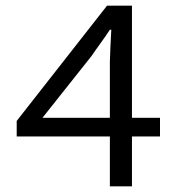

<svg xmlns="http://www.w3.org/2000/svg" viewBox="-20 -658 640 678"><path d="M368 0H446V-176H545V-242H446V-638H358L39 -231V-176H368ZM130 -242 303 -460C324 -491 348 -522 368 -553H373C371 -518 369 -475 368 -440V-242Z"/></svg>

Font: Hasklig
Style: Regular
Weight: 400
Monospace: yes
Designer: Paul D. Hunt, Teo Tuominen
Foundry: Adobe Systems Incorporated
Version: Version 2.030;PS 1.0;hotconv 16.6.51;makeotf.lib2.5.65220